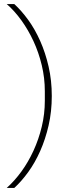

<svg xmlns="http://www.w3.org/2000/svg" viewBox="-20 -780 373 938"><path d="M233 -311Q233 -235 217.5 -167.5Q202 -100 176.5 -42.5Q151 15 118 60.5Q85 106 50 138H13Q51 104 84.5 58Q118 12 143.5 -43.5Q169 -99 184 -161Q199 -223 199 -288V-334Q199 -399 184 -461.5Q169 -524 143.5 -579Q118 -634 84.5 -680.5Q51 -727 13 -760H50Q85 -728 118 -682.5Q151 -637 176.5 -579.5Q202 -522 217.5 -454.5Q233 -387 233 -311Z"/></svg>

Font: IBM Plex Sans Thai ExtraLight
Style: Regular
Weight: 200
Designer: Mike Abbink, Paul van der Laan, Pieter van Rosmalen, Ben Mitchell, Mark Frömberg
Foundry: Bold Monday
Version: Version 1.1